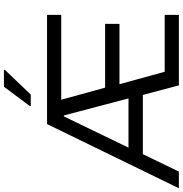

<svg xmlns="http://www.w3.org/2000/svg" viewBox="-3 -958 953 1002"><g transform="rotate(-90 474.0 -456.5)"><path d="M-7 0 328 -688H898V-614H455L518 -385H851V-310H536L601 -74H898V0H530L480 -188H171L80 0ZM205 -263H462L373 -600H368ZM422 -773V-778L523 -913H611V-908L482 -773Z"/></g></svg>

Font: Saira
Style: Regular
Weight: 400
Designer: Hector Gatti with collaboration of the Omnibus-Type team
Foundry: Omnibus-Type
Version: Version 1.100; ttfautohint (v1.8.3)